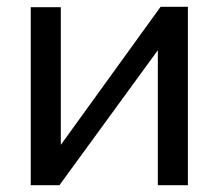

<svg xmlns="http://www.w3.org/2000/svg" viewBox="-20 -542 640 562"><path d="M70 0V-521H158V-118L450 -522H530V0H442V-395L154 0Z"/></svg>

Font: Rising Sun
Style: Regular
Weight: 400
Designer: Matt McInerney, Pablo Impallari, Rodrigo Fuenzalida (Raleway font), Stephen Hutchings (Greek), Cristiano Sobral (main ch
Foundry: The Rising Sun Project Authors
Version: Version 4.327; ttfautohint (v1.8.4.7-5d5b-dirty)